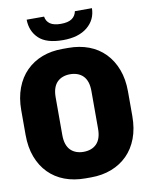

<svg xmlns="http://www.w3.org/2000/svg" viewBox="-96 -952 792 1031"><g transform="rotate(-10 300.0 -437.0)"><path d="M285 10Q223 10 172.5 -9Q122 -28 85.5 -65Q49 -102 29 -155Q9 -208 9 -276V-410Q9 -477 29 -530.5Q49 -584 86 -621Q123 -658 173 -677Q223 -696 284 -696H316Q377 -696 427.5 -677Q478 -658 514.5 -620.5Q551 -583 571 -530Q591 -477 591 -410V-276Q591 -208 571 -155Q551 -102 514.5 -65.5Q478 -29 427.5 -9.5Q377 10 316 10ZM300 -132Q322 -132 340 -138.5Q358 -145 371 -158Q384 -171 391 -191.5Q398 -212 398 -241V-446Q398 -475 391 -495.5Q384 -516 371 -529Q358 -542 340 -548.5Q322 -555 300 -555Q279 -555 261 -548.5Q243 -542 230 -529Q217 -516 210 -495.5Q203 -475 203 -446V-241Q203 -212 210 -191.5Q217 -171 230 -158Q243 -145 261 -138.5Q279 -132 300 -132ZM296 -742Q206 -742 164.5 -781.5Q123 -821 122 -884H217Q221 -858 241 -844Q261 -830 300 -830Q339 -830 359.5 -844Q380 -858 385 -884H478Q477 -821 429 -781.5Q381 -742 296 -742Z"/></g></svg>

Font: Chivo Mono ExtraBold
Style: Regular
Weight: 800
Monospace: yes
Designer: Hector Gatti
Foundry: Omnibus-Type
Version: Version 1.008